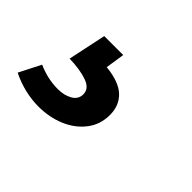

<svg xmlns="http://www.w3.org/2000/svg" viewBox="-79 -123 494 494"><g transform="rotate(45 168.0 124.0)"><path d="M82 248Q58 248 32.5 242Q7 236 -17 224L13 165Q49 181 86 181Q109 181 125.5 171.5Q142 162 142 144Q142 123 116.5 114Q91 105 52 104L74 0H143L135 52Q184 57 206 78Q228 99 228 133Q228 168 208 194Q188 220 155 234Q122 248 82 248Z"/></g></svg>

Font: Bitter Thin SemiBold
Style: Italic
Weight: 600
Italic angle: -9°
Version: Version 2.002